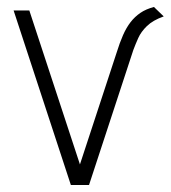

<svg xmlns="http://www.w3.org/2000/svg" viewBox="-20 -530 489 550"><path d="M421 -510Q398 -504 382 -493Q366 -482 354 -466.5Q342 -451 332.5 -429.5Q323 -408 314 -379L209 -59L64 -500H19L183 0H235L362 -387Q368 -403 376 -421Q384 -439 401 -455.5Q418 -472 449 -483Z"/></svg>

Font: Advent Pro Light
Style: Regular
Weight: 300
Version: Version 3.000